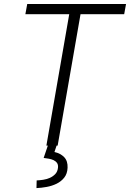

<svg xmlns="http://www.w3.org/2000/svg" viewBox="-20 -731 653 964"><path d="M603.5 -659.7H384.3L269.5 0H212.9L327.6 -659.7H107.4L116.7 -710.9H612.8ZM264.2 0 253.4 32.2Q284.2 39.1 302.5 58.3Q320.8 77.6 319.3 111.3Q317.9 141.6 302.5 160.9Q287.1 180.2 264.2 191.4Q241.2 202.6 214.4 207.5Q187.5 212.4 163.1 213.4L164.1 174.8Q179.2 174.3 197 171.6Q214.8 168.9 230.5 161.9Q246.1 154.8 257.3 143.1Q268.6 131.3 271 112.3Q272.9 96.7 266.4 87.4Q259.8 78.1 248.8 73Q237.8 67.9 224.4 65.7Q210.9 63.5 199.2 62L220.2 0Z"/></svg>

Font: Roboto Mono Light
Style: Italic
Weight: 300
Designer: Google
Version: Version 2.000985; 2015; ttfautohint (v1.3)